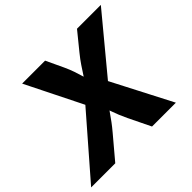

<svg xmlns="http://www.w3.org/2000/svg" viewBox="-191 -936 1143 1143"><g transform="rotate(-45 380.5 -364.0)"><path d="M-24.4 0 354 -435.5 332.5 -304.7 122.1 -727.5H315.4L366.7 -618.2Q381.8 -585.4 391.6 -556.9Q401.4 -528.3 408.9 -502Q416.5 -475.6 426.8 -449.7H377.4Q396.5 -475.6 413.3 -502Q430.2 -528.3 449.5 -557.1Q468.8 -585.9 495.1 -618.2L584 -727.5H784.7L442.4 -314.5L462.4 -438L689 0H488.3L420.4 -139.6Q406.7 -168.5 398.2 -189.5Q389.6 -210.4 383.3 -229Q377 -247.6 367.7 -268.6H392.6Q377 -247.6 364.3 -229Q351.6 -210.4 335.9 -189.2Q320.3 -168 296.4 -139.6L178.7 0Z"/></g></svg>

Font: Inter 17pt ExtraBold
Style: Italic
Weight: 800
Italic angle: -9.3988°
Version: Version 4.001;git-66647c0bb